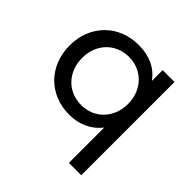

<svg xmlns="http://www.w3.org/2000/svg" viewBox="-186 -698 1054 1054"><g transform="rotate(45 341.0 -170.5)"><path d="M591 -530V194H495V-80Q462 -38 414.5 -16Q367 6 310 6Q252 6 203 -13.5Q154 -33 118 -69Q82 -105 62 -155Q42 -205 42 -265Q42 -325 62 -374.5Q82 -424 118 -460Q154 -496 203 -515.5Q252 -535 310 -535Q370 -535 418.5 -513Q467 -491 499 -446V-530ZM496 -265Q496 -306 482 -340.5Q468 -375 444 -399.5Q420 -424 387.5 -437.5Q355 -451 318 -451Q280 -451 247 -437.5Q214 -424 190 -399.5Q166 -375 152.5 -341Q139 -307 139 -265Q139 -223 152.5 -189Q166 -155 190 -130Q214 -105 247 -91.5Q280 -78 318 -78Q356 -78 388.5 -91.5Q421 -105 445 -130Q469 -155 482.5 -189Q496 -223 496 -265Z"/></g></svg>

Font: CMG Sans Medium
Style: Regular
Weight: 500
Designer: Julieta Ulanovsky
Foundry: Julieta Ulanovsky
Version: Version 7.200